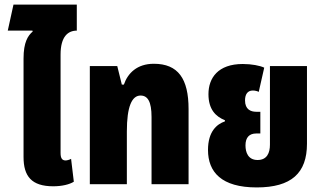

<svg xmlns="http://www.w3.org/2000/svg" viewBox="-20 -806 1415 840"><path d="M213 9C251 9 284 1 303 -11L291 -111C284 -107 273 -104 267 -104C251 -104 245 -115 245 -137V-567C245 -647 278 -672 316 -672V-786H39L14 -672H122L123 -668C102 -650 83 -621 83 -550V-119C83 -35 118 9 213 9Z M373 0H535V-231C535 -340 557 -388 595 -388C626 -388 643 -362 643 -294V0H805V-329C805 -462 759 -527 653 -527C580 -527 539 -486 522 -436H513L493 -517H373Z M1103 14C1255 14 1323 -49 1323 -177V-517H1161V-173C1161 -137 1148 -106 1107 -106C1065 -106 1054 -140 1054 -170C1054 -205 1071 -222 1101 -222H1119V-317H1101C1077 -317 1052 -327 1052 -367C1052 -393 1063 -410 1086 -410C1096 -410 1107 -407 1112 -404L1136 -510C1117 -519 1081 -526 1042 -526C934 -526 892 -465 892 -394C892 -327 924 -296 964 -280V-275C929 -263 890 -231 890 -150C890 -53 949 14 1103 14Z"/></svg>

Font: Noto Sans Thai UI ExtCond Blk
Style: Regular
Weight: 900
Width: 2
Designer: Monotype Design Team
Foundry: Monotype Imaging Inc.
Version: Version 2.000